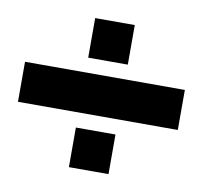

<svg xmlns="http://www.w3.org/2000/svg" viewBox="-62 -574 660 625"><g transform="rotate(10 268.0 -261.5)"><path d="M335 -377H204.1V-507.8H335ZM532.2 -195.8H3.9V-328.1H532.2ZM335 -15.1H204.1V-146H335Z"/></g></svg>

Font: Archivo-RBTV
Style: Regular
Weight: 500
Designer: Hector Gatti
Foundry: Hector Gatti
Version: ""